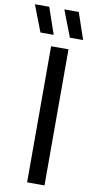

<svg xmlns="http://www.w3.org/2000/svg" viewBox="-159 -987 494 1028"><g transform="rotate(10 88.0 -473.0)"><path d="M68 0V-740H162.5V0ZM159 -802.5 103.5 -946.5H182L231 -802.5ZM-1 -802.5 -56.5 -946.5H21.5L71 -802.5Z"/></g></svg>

Font: Encode Sans Condensed Medium
Style: Regular
Weight: 500
Width: 3
Designer: Multiple Designers
Foundry: Impallari Type
Version: Version 3.000; ttfautohint (v1.8.3) -l 8 -r 50 -G 200 -x 14 